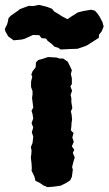

<svg xmlns="http://www.w3.org/2000/svg" viewBox="-92 -751 447 791"><path d="M50 -23 38 -48 39 -58 38 -76 35 -102 37 -116 38 -131 35 -145 42 -162 45 -188 39 -206 45 -226 38 -244 45 -263 42 -281 38 -295 45 -308 43 -324 40 -348 42 -361V-376L36 -392V-415L41 -435L37 -444L42 -457L55 -474L56 -494L66 -504L82 -508L106 -516L141 -514L153 -510H168L187 -497L195 -481L204 -462L200 -446L204 -428V-405L198 -395L205 -377L199 -361L202 -346V-329L206 -306L200 -292L203 -279L205 -258L203 -247L202 -231L200 -214L211 -203L206 -184L212 -167L204 -148L214 -134L208 -121L216 -102L212 -90L205 -63L208 -52L204 -22L197 -8L180 3L158 14L129 18L104 20L87 13L71 2L54 -6ZM121 -570 104 -583 98 -592 79 -594 70 -606 44 -607 9 -591 -3 -588 -36 -585 -44 -591 -58 -601 -70 -622 -72 -632 -63 -650 -60 -660 -57 -676 -48 -686 -15 -709 -11 -713 10 -721 27 -727 45 -726 69 -731 101 -723 122 -715 132 -703 143 -697 163 -684 186 -672 202 -683 229 -700 254 -706 284 -711 299 -707 309 -696 318 -683 330 -660 335 -642 327 -622 316 -608 315 -595 296 -583 268 -565 262 -562 245 -556 227 -550 196 -549 158 -547 148 -554 132 -559Z"/></svg>

Font: Winky Rough
Style: Bold
Weight: 700
Designer: Simon Atzbach
Foundry: typofactur
Version: Version 1.206; ttfautohint (v1.8.4.7-5d5b)